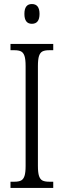

<svg xmlns="http://www.w3.org/2000/svg" viewBox="-20 -932 316 952"><path d="M32 -31H51Q73 -31 84.5 -37Q96 -43 101.5 -59.5Q107 -76 107 -109V-604Q107 -638 101.5 -654.5Q96 -671 84.5 -677Q73 -683 51 -683H32V-714H244V-683H224Q202 -683 190.5 -677Q179 -671 173.5 -654.5Q168 -638 168 -604V-110Q168 -76 173.5 -59.5Q179 -43 190.5 -37Q202 -31 224 -31H244V0H32ZM101 -863Q101 -912 138 -912Q176 -912 176 -863Q176 -814 138 -814Q101 -814 101 -863Z"/></svg>

Font: Noto Serif CondLight
Style: Regular
Weight: 300
Width: 3
Designer: Monotype Design Team
Foundry: Monotype Imaging Inc.
Version: Version 1.001